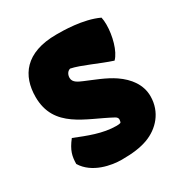

<svg xmlns="http://www.w3.org/2000/svg" viewBox="-143 -685 758 801"><g transform="rotate(-30 236.0 -284.5)"><path d="M41.5 -69.3C80.6 -4.9 167 10.3 215.3 10.3C267.6 10.3 306.2 5.4 340.8 -7.3C401.4 -29.8 451.2 -83 451.2 -159.7C451.2 -215.3 417.5 -259.3 370.6 -291.5C330.6 -318.8 280.3 -336.4 240.7 -353.5C221.7 -361.8 196.8 -371.1 196.8 -394C196.8 -410.2 205.1 -423.3 218.3 -426.8C264.6 -417.5 335 -382.3 395.5 -362.8C424.3 -391.1 441.4 -458 441.4 -509.8C441.4 -522.9 440.4 -535.2 438 -545.4C367.2 -578.6 270 -578.6 239.7 -578.6C88.9 -578.6 34.2 -497.6 34.2 -396C34.2 -244.6 171.9 -214.8 279.3 -156.2C288.1 -151.4 290.5 -145.5 290.5 -140.1C290.5 -134.3 288.6 -127.9 286.6 -125.5C283.2 -124 275.4 -123 267.1 -123C201.2 -123 138.7 -148.9 79.6 -172.4C47.4 -131.3 42 -105.5 41.5 -69.3Z"/></g></svg>

Font: Kavoon
Style: Regular
Weight: 400
Designer: Viktoriya Grabowska
Foundry: Viktoriya Grabowska
Version: Version 1.002